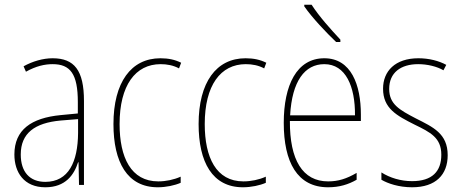

<svg xmlns="http://www.w3.org/2000/svg" viewBox="-20 -784 1956 814"><path d="M203 -537C162 -537 118 -524 80 -503L90 -480C133 -504 170 -512 203 -512C278 -512 310 -471 310 -351V-303L237 -296C113 -284 41 -234 41 -129C41 -53 82 10 172 10C258 10 294 -43 311 -96H313L315 0H336V-356C336 -486 295 -537 203 -537ZM237 -273 311 -279V-220C310 -98 271 -13 172 -13C106 -13 68 -55 68 -129C68 -219 127 -263 237 -273Z M649 10C684 10 721 2 746 -9V-35C717 -22 683 -15 651 -15C535 -15 487 -117 487 -258C487 -422 554 -512 661 -512C688 -512 715 -507 739 -494L748 -518C722 -531 694 -537 660 -537C536 -537 461 -435 461 -258C461 -97 519 10 649 10Z M1010 10C1045 10 1082 2 1107 -9V-35C1078 -22 1044 -15 1012 -15C896 -15 848 -117 848 -258C848 -422 915 -512 1022 -512C1049 -512 1076 -507 1100 -494L1109 -518C1083 -531 1055 -537 1021 -537C897 -537 822 -435 822 -258C822 -97 880 10 1010 10Z M1301 -764H1270V-757C1304 -708 1363 -646 1405 -606H1423V-616C1382 -660 1334 -713 1301 -764ZM1355 -537C1238 -537 1183 -423 1183 -263C1183 -97 1240 10 1371 10C1419 10 1457 -2 1492 -22V-51C1449 -26 1414 -15 1371 -15C1263 -15 1208 -106 1209 -271H1510V-298C1510 -424 1469 -537 1355 -537ZM1355 -512C1446 -512 1486 -417 1485 -295H1210C1218 -440 1272 -512 1355 -512Z M1878 -126C1878 -218 1816 -245 1743 -282C1674 -318 1630 -342 1630 -407C1630 -476 1679 -512 1753 -512C1792 -512 1833 -502 1860 -486L1872 -509C1841 -526 1799 -537 1754 -537C1655 -537 1604 -482 1604 -408C1604 -324 1662 -294 1737 -256C1805 -223 1851 -200 1851 -128C1851 -57 1812 -16 1727 -16C1679 -16 1633 -30 1597 -53V-22C1624 -6 1671 10 1727 10C1828 10 1878 -44 1878 -126Z"/></svg>

Font: Noto Sans Sinhala UI Condensed Thin
Style: Regular
Weight: 100
Width: 3
Designer: Jelle Bosma - Monotype Design Team
Foundry: Monotype Imaging Inc.
Version: Version 2.006